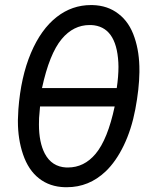

<svg xmlns="http://www.w3.org/2000/svg" viewBox="-20 -741 621 770"><path d="M245.6 -69.3Q249 -69.3 252.4 -69.3Q317.4 -69.3 363.3 -124Q411.6 -181.6 439.9 -314H140.6L136.7 -267.6Q136.2 -254.4 136.2 -241.7Q136.2 -169.9 159.7 -125Q187.5 -72.3 245.6 -69.3ZM345.7 -640.6Q342.3 -640.6 339.4 -640.6Q274.4 -640.6 227.5 -584.5Q178.2 -525.4 148.4 -387.7H448.2Q455.1 -434.6 455.1 -472.7Q455.1 -481.4 454.6 -490.2Q446.8 -635.7 345.7 -640.6ZM240.7 9.8Q179.7 8.3 136.7 -25.4Q93.8 -58.6 72.3 -122.1Q51.8 -182.6 51.8 -253.9Q51.8 -257.3 51.8 -260.3L53.7 -302.7Q63.5 -432.6 104 -528.3Q144.5 -624 208 -673.3Q269 -720.7 344.7 -720.7Q347.7 -720.7 350.6 -720.7Q412.1 -719.2 455.1 -685.5Q499 -652.3 519.5 -590.3Q539.6 -531.2 539.1 -457.5Q539.1 -454.1 539.1 -450.7Q538.1 -384.3 522.7 -303Q507.3 -221.7 476.1 -157.2Q444.8 -92.8 403.8 -53.7Q336.9 9.8 248.5 9.8Q244.6 9.8 240.7 9.8Z"/></svg>

Font: MAUL Condensed Italic
Style: Condenced Regular Italic
Weight: 400
Italic angle: -12°
Designer: MAUL
Version: Version 1.0; 2020; ttfautohint (v1.8.3)